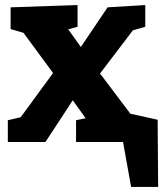

<svg xmlns="http://www.w3.org/2000/svg" viewBox="-20 -562 651 760"><path d="M604 -88 606 178H499L467 0H281V-86L319 -94L268 -165L160 0H11V-86L62 -98L190 -273L73 -432L22 -447V-533L287 -542V-456L250 -446L300 -376L406 -533L555 -542V-456L506 -442L376 -271L496 -112Z"/></svg>

Font: Bitter Pro ExtraBold
Style: Regular
Weight: 800
Designer: Sol Matas, and Bitter project Authors
Foundry: Sol Matas
Version: Version 1.010